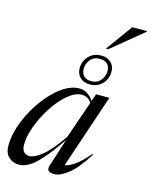

<svg xmlns="http://www.w3.org/2000/svg" viewBox="-138 -1040 897 1139"><g transform="rotate(15 310.0 -471.0)"><path d="M268.5 -31.5 324 -204.5Q266 -119 224.2 -72.5Q182.5 -26 151 -8Q119.5 10 92.5 10Q53 10 27.2 -14Q1.5 -38 1.5 -84.5Q1.5 -138 20.5 -197.8Q39.5 -257.5 72.2 -314.5Q105 -371.5 146.2 -418Q187.5 -464.5 232.5 -492.2Q277.5 -520 321 -520Q374.5 -520 409.5 -466.5L425.5 -512H507L354 -57.5Q376.5 -59.5 412.8 -84.2Q449 -109 496.5 -165L501 -161.5Q440 -65 391.2 -27.5Q342.5 10 306.5 10Q255 10 268.5 -31.5ZM90 -113Q90 -81.5 103.5 -68.5Q117 -55.5 138.5 -55.5Q167.5 -55.5 213.2 -91.8Q259 -128 325.5 -223L405.5 -454Q393 -473 377.8 -480.2Q362.5 -487.5 344 -487.5Q312 -487.5 277 -462.8Q242 -438 208.8 -397Q175.5 -356 148.8 -306.2Q122 -256.5 106 -206.2Q90 -156 90 -113ZM397 -742Q433 -742 456 -720.8Q479 -699.5 479 -664Q479 -620.5 449.5 -589.5Q420 -558.5 373 -558.5Q337 -558.5 314 -580Q291 -601.5 291 -637Q291 -680.5 320.5 -711.2Q350 -742 397 -742ZM376 -579.5Q414.5 -579.5 435 -605.2Q455.5 -631 455.5 -662Q455.5 -690.5 438.8 -705.8Q422 -721 394 -721Q355.5 -721 335.2 -695.5Q315 -670 315 -639Q315 -610 331.8 -594.8Q348.5 -579.5 376 -579.5ZM411.5 -789 530 -952H620.5L619.5 -948L426 -789Z"/></g></svg>

Font: Newsreader 72pt
Style: Italic
Weight: 400
Italic angle: -17°
Designer: Hugues Gentile
Foundry: Production Type
Version: Version 1.003; ttfautohint (v1.8.3)